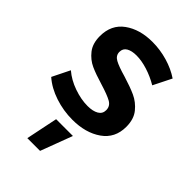

<svg xmlns="http://www.w3.org/2000/svg" viewBox="-228 -628 938 938"><g transform="rotate(45 241.0 -158.5)"><path d="M241 -439Q208 -439 188.5 -427.5Q169 -416 169 -392Q169 -367 193.5 -353.5Q218 -340 271 -325Q327 -308 363 -291.5Q399 -275 425.5 -242.5Q452 -210 452 -157Q452 -79 392 -37Q332 5 241 5Q179 5 120 -14.5Q61 -34 20 -70L65 -161Q101 -130 151 -112.5Q201 -95 246 -95Q282 -95 303.5 -107.5Q325 -120 325 -145Q325 -173 300 -187Q275 -201 219 -218Q165 -234 131 -249.5Q97 -265 72 -296.5Q47 -328 47 -379Q47 -458 104.5 -499.5Q162 -541 249 -541Q302 -541 353.5 -526Q405 -511 445 -484L398 -390Q359 -413 317.5 -426Q276 -439 241 -439ZM183 59H299L237 224H149Z"/></g></svg>

Font: Montserrat Medium
Style: Regular
Weight: 500
Designer: Julieta Ulanovsky
Foundry: Julieta Ulanovsky
Version: Version 6.001